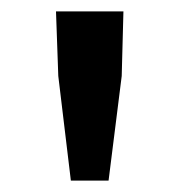

<svg xmlns="http://www.w3.org/2000/svg" viewBox="-20 -708 315 336"><path d="M104 -392 82 -575 78 -688H196L193 -575L170 -392Z"/></svg>

Font: Source Sans 3 ExtraLight SemiBold
Style: Regular
Weight: 600
Version: Version 3.052;hotconv 1.1.0;makeotfexe 2.6.0